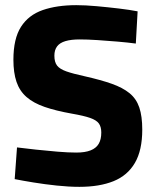

<svg xmlns="http://www.w3.org/2000/svg" viewBox="-20 -713 600 745"><path d="M288 12Q247 12 200 7Q153 2 110 -5Q67 -12 37 -18L46 -141Q77 -137 119 -132.5Q161 -128 203 -124.5Q245 -121 276 -121Q310 -121 331.5 -129.5Q353 -138 363 -155Q373 -172 373 -199Q373 -221 363.5 -234Q354 -247 329.5 -255.5Q305 -264 259 -272Q197 -283 153.5 -298Q110 -313 83 -336.5Q56 -360 44 -395.5Q32 -431 32 -481Q32 -563 61.5 -609Q91 -655 146 -674Q201 -693 276 -693Q311 -693 355 -689Q399 -685 441 -680Q483 -675 514 -669L507 -544Q477 -548 437 -551.5Q397 -555 357.5 -557.5Q318 -560 289 -560Q256 -560 234 -553.5Q212 -547 201.5 -533Q191 -519 191 -497Q191 -472 201.5 -458.5Q212 -445 237.5 -436Q263 -427 309 -417Q371 -403 413.5 -388Q456 -373 482.5 -351.5Q509 -330 520.5 -296Q532 -262 532 -210Q532 -130 503.5 -81Q475 -32 420.5 -10Q366 12 288 12Z"/></svg>

Font: Cairo Play ExtraBold
Style: Regular
Weight: 800
Version: Version 3.119